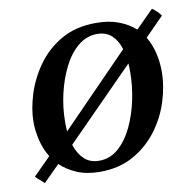

<svg xmlns="http://www.w3.org/2000/svg" viewBox="-64 -559 654 641"><g transform="rotate(-10 263.5 -238.5)"><path d="M487 -283Q487 -233 470.5 -181Q454 -129 421 -85.5Q388 -42 339.5 -15Q291 12 227 12Q182 12 149 -2Q116 -16 93 -38L38 17Q31 10 23 3.5Q15 -3 9 -10L68 -69Q51 -97 43.5 -129Q36 -161 36 -190Q36 -233 51.5 -283Q67 -333 99 -378Q131 -423 180.5 -451.5Q230 -480 299 -480Q342 -480 375 -467.5Q408 -455 431 -434L491 -494Q508 -483 520 -466L457 -402Q472 -377 479.5 -346.5Q487 -316 487 -283ZM383 -299Q383 -314 382 -328L150 -93Q160 -62 179.5 -43.5Q199 -25 230 -25Q267 -25 295.5 -50Q324 -75 343.5 -116Q363 -157 373 -205Q383 -253 383 -299ZM141 -140 373 -378Q364 -408 345 -425.5Q326 -443 296 -443Q260 -443 231 -419Q202 -395 182 -355Q162 -315 151 -267.5Q140 -220 140 -172Q140 -155 141 -140Z"/></g></svg>

Font: Tiro Devanagari Sanskrit
Style: Italic
Weight: 400
Italic angle: -11°
Designer: Devanagari: John Hudson & Fiona Ross, assisted by Paul Hanslow. Latin: John Hudson with Paul Hanslow, assisted by Kaja S
Foundry: Tiro Typeworks Ltd.
Version: Version 1.52